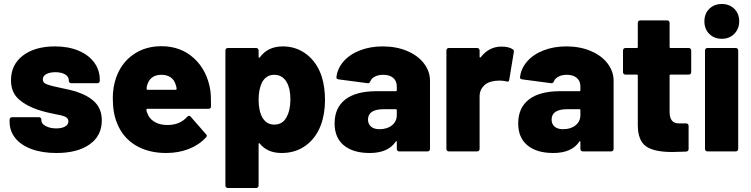

<svg xmlns="http://www.w3.org/2000/svg" viewBox="-20 -757 3755 960"><path d="M28 -148V-159Q28 -164 31.5 -167.5Q35 -171 40 -171H175Q180 -171 183.5 -167.5Q187 -164 187 -159V-155Q187 -138 209 -126.5Q231 -115 261 -115Q289 -115 305.5 -124.5Q322 -134 322 -150Q322 -166 305 -174Q291 -180 248 -188Q187 -200 146 -217Q91 -240 63 -272Q35 -304 35 -356Q35 -434 95 -479.5Q155 -525 255 -525Q322 -525 373 -503.5Q424 -482 451.5 -444Q479 -406 479 -357V-353Q479 -348 475.5 -344.5Q472 -341 467 -341H336Q331 -341 327.5 -344.5Q324 -348 324 -353V-356Q324 -374 305.5 -385Q287 -396 257 -396Q229 -396 211.5 -386.5Q194 -377 194 -360Q194 -343 213 -336Q236 -327 277 -319Q339 -306 358 -300Q423 -279 456 -244.5Q489 -210 489 -155Q489 -78 428 -35Q367 8 262 8Q191 8 138 -11.5Q85 -31 56.5 -66.5Q28 -102 28 -148Z M565 -142Q544 -192 544 -267Q544 -320 560 -367Q586 -442 646 -484Q706 -526 787 -526Q884 -526 950 -465.5Q1016 -405 1032 -304Q1035 -286 1035 -233V-225Q1035 -213 1022 -213H717Q712 -213 712 -208Q712 -199 722 -179Q734 -157 758.5 -144.5Q783 -132 817 -132Q880 -132 916 -173Q921 -178 925 -178Q930 -178 933 -174L1010 -86Q1014 -83 1014 -78Q1014 -74 1010 -70Q975 -32 923.5 -12Q872 8 811 8Q721 8 657 -31Q593 -70 565 -142ZM717 -308H859Q863 -308 863 -312Q863 -321 859 -332Q852 -357 833.5 -370Q815 -383 787 -383Q733 -383 717 -335Q713 -326 713 -313Q713 -308 717 -308Z M1107 171V-505Q1107 -510 1110.5 -513.5Q1114 -517 1119 -517H1261Q1266 -517 1269.5 -513.5Q1273 -510 1273 -505V-472Q1273 -469 1275 -468.5Q1277 -468 1279 -470Q1319 -525 1394 -525Q1462 -525 1514 -484.5Q1566 -444 1589 -373Q1605 -321 1605 -257Q1605 -187 1584 -131Q1560 -67 1509 -29.5Q1458 8 1388 8Q1317 8 1279 -39Q1277 -42 1275 -41Q1273 -40 1273 -37V171Q1273 176 1269.5 179.5Q1266 183 1261 183H1119Q1114 183 1110.5 179.5Q1107 176 1107 171ZM1292 -169Q1313 -134 1351 -134Q1393 -134 1412 -170Q1432 -205 1432 -260Q1432 -314 1414 -345Q1393 -383 1351 -383Q1311 -383 1290 -345Q1273 -309 1273 -259Q1273 -203 1292 -169Z M1653 -140Q1653 -218 1706.5 -259.5Q1760 -301 1862 -301H1959Q1964 -301 1964 -306V-325Q1964 -352 1946 -367.5Q1928 -383 1896 -383Q1872 -383 1854.5 -374Q1837 -365 1832 -351Q1827 -339 1818 -341L1674 -360Q1662 -362 1662 -369Q1666 -413 1697 -449Q1728 -485 1779.5 -505Q1831 -525 1893 -525Q1962 -525 2016 -502Q2070 -479 2100 -439.5Q2130 -400 2130 -353V-12Q2130 -7 2126.5 -3.5Q2123 0 2118 0H1976Q1971 0 1967.5 -3.5Q1964 -7 1964 -12V-47Q1964 -51 1962 -51.5Q1960 -52 1958 -48Q1920 8 1828 8Q1746 8 1699.5 -30Q1653 -68 1653 -140ZM1877 -111Q1916 -111 1940 -130.5Q1964 -150 1964 -182V-206Q1964 -211 1959 -211H1899Q1820 -211 1820 -159Q1820 -137 1835 -124Q1850 -111 1877 -111Z M2212 -12V-505Q2212 -510 2215.5 -513.5Q2219 -517 2224 -517H2366Q2371 -517 2374.5 -513.5Q2378 -510 2378 -505V-473Q2378 -470 2380 -469.5Q2382 -469 2384 -471Q2425 -524 2487 -524Q2524 -524 2543 -511Q2551 -507 2549 -496L2526 -357Q2525 -346 2512 -350Q2496 -354 2478 -354Q2432 -354 2407 -335Q2378 -312 2378 -275V-12Q2378 -7 2374.5 -3.5Q2371 0 2366 0H2224Q2219 0 2215.5 -3.5Q2212 -7 2212 -12Z M2571 -140Q2571 -218 2624.5 -259.5Q2678 -301 2780 -301H2877Q2882 -301 2882 -306V-325Q2882 -352 2864 -367.5Q2846 -383 2814 -383Q2790 -383 2772.5 -374Q2755 -365 2750 -351Q2745 -339 2736 -341L2592 -360Q2580 -362 2580 -369Q2584 -413 2615 -449Q2646 -485 2697.5 -505Q2749 -525 2811 -525Q2880 -525 2934 -502Q2988 -479 3018 -439.5Q3048 -400 3048 -353V-12Q3048 -7 3044.5 -3.5Q3041 0 3036 0H2894Q2889 0 2885.5 -3.5Q2882 -7 2882 -12V-47Q2882 -51 2880 -51.5Q2878 -52 2876 -48Q2838 8 2746 8Q2664 8 2617.5 -30Q2571 -68 2571 -140ZM2795 -111Q2834 -111 2858 -130.5Q2882 -150 2882 -182V-206Q2882 -211 2877 -211H2817Q2738 -211 2738 -159Q2738 -137 2753 -124Q2768 -111 2795 -111Z M3169 -129V-379Q3169 -384 3164 -384H3107Q3102 -384 3098.5 -387.5Q3095 -391 3095 -396V-505Q3095 -510 3098.5 -513.5Q3102 -517 3107 -517H3164Q3169 -517 3169 -522V-643Q3169 -648 3172.5 -651.5Q3176 -655 3181 -655H3316Q3321 -655 3324.5 -651.5Q3328 -648 3328 -643V-522Q3328 -517 3333 -517H3424Q3429 -517 3432.5 -513.5Q3436 -510 3436 -505V-396Q3436 -391 3432.5 -387.5Q3429 -384 3424 -384H3333Q3328 -384 3328 -379V-197Q3328 -140 3374 -140H3411Q3416 -140 3419.5 -136.5Q3423 -133 3423 -128V-12Q3423 -1 3411 1L3341 3Q3250 3 3210 -25.5Q3170 -54 3169 -129Z M3505 -12V-505Q3505 -510 3508.5 -513.5Q3512 -517 3517 -517H3659Q3664 -517 3667.5 -513.5Q3671 -510 3671 -505V-12Q3671 -7 3667.5 -3.5Q3664 0 3659 0H3517Q3512 0 3508.5 -3.5Q3505 -7 3505 -12ZM3589 -737Q3627 -737 3651.5 -713Q3676 -689 3676 -650Q3676 -613 3651.5 -588Q3627 -563 3589 -563Q3551 -563 3526.5 -587.5Q3502 -612 3502 -650Q3502 -689 3526.5 -713Q3551 -737 3589 -737Z"/></svg>

Font: Barlow GEO ExtraBold
Style: Regular
Weight: 800
Designer: Jeremy Tribby
Foundry: Tribby Type
Version: Version 1.408